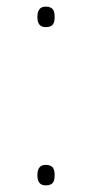

<svg xmlns="http://www.w3.org/2000/svg" viewBox="-20 -552 278 580"><path d="M93 -501C93 -484 98 -470 118 -470C142 -470 145 -484 145 -501C145 -517 142 -532 118 -532C98 -532 93 -517 93 -501ZM93 -23C93 -6 98 8 118 8C142 8 145 -6 145 -23C145 -39 142 -54 118 -54C98 -54 93 -39 93 -23Z"/></svg>

Font: Noto Sans Sinhala ExtraCondensed Thin
Style: Regular
Weight: 100
Width: 2
Designer: Jelle Bosma - Monotype Design Team
Foundry: Monotype Imaging Inc.
Version: Version 2.006